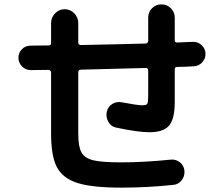

<svg xmlns="http://www.w3.org/2000/svg" viewBox="-20 -820 1040 890"><path d="M122.1 -495.1Q98.6 -495.1 82 -512.2Q65.4 -529.3 65.4 -552.2Q65.4 -575.2 81.5 -591.8Q97.7 -608.4 121.1 -608.4Q134.8 -608.4 163.1 -608.9Q191.4 -609.4 205.1 -609.4Q216.8 -609.4 216.8 -620.1V-712.9Q216.8 -739.3 235.4 -758.3Q253.9 -777.3 279.8 -777.3Q305.7 -777.3 324.2 -758.3Q342.8 -739.3 342.8 -712.9V-622.1Q342.8 -611.3 355.5 -611.3Q555.7 -615.2 655.3 -618.2Q660.2 -618.2 663.6 -622.1Q667 -626 667 -629.9V-738.3Q667 -764.6 685.1 -782.2Q703.1 -799.8 727.5 -799.8Q753.9 -799.8 772 -781.7Q790 -763.7 790 -738.3V-633.8Q790 -623 800.8 -623Q826.2 -624 874 -626Q897.5 -627 914.6 -610.8Q931.6 -594.7 932.6 -571.8Q933.6 -548.8 917.5 -531.2Q901.4 -513.7 877.9 -512.7Q865.2 -511.7 839.8 -510.7Q814.5 -509.8 800.8 -509.8Q790 -509.8 790 -498V-346.7Q790 -268.6 763.7 -237.8Q737.3 -207 672.9 -207Q620.1 -207 518.6 -228.5Q494.1 -233.4 481.9 -255.9Q469.7 -278.3 475.1 -302.2Q480.5 -326.2 501 -338.4Q521.5 -350.6 544.9 -345.7Q617.2 -332 639.6 -332Q658.2 -332 662.6 -338.9Q667 -345.7 667 -381.8V-494.1Q667 -504.9 654.3 -504.9Q452.1 -499 355.5 -497.1Q343.8 -497.1 342.8 -486.3V-200.2Q342.8 -140.6 357.4 -113.8Q372.1 -86.9 412.1 -77.1Q452.1 -67.4 543 -67.4Q646.5 -67.4 772.5 -80.1Q796.9 -82 814.9 -66.9Q833 -51.8 835 -28.3Q836.9 -2.9 821.8 16.1Q806.6 35.2 782.2 37.1Q662.1 49.8 543 49.8Q407.2 49.8 339.4 28.3Q271.5 6.8 244.1 -44.4Q216.8 -95.7 216.8 -200.2V-484.4Q216.8 -488.3 213.4 -492.2Q210 -496.1 205.1 -496.1Q191.4 -496.1 163.6 -495.6Q135.7 -495.1 122.1 -495.1Z"/></svg>

Font: Rounded-X Mgen+ 1m bold
Style: Bold
Weight: 700
Designer: [Source Han Sans]
Ryoko NISHIZUKA  (kana & ideographs); Paul D. Hunt (Latin, Greek & Cyrillic); Wenlong ZHANG  (bopomofo
Version: Version 1.059.20150602